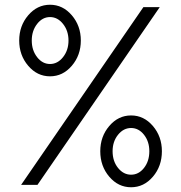

<svg xmlns="http://www.w3.org/2000/svg" viewBox="-20 -780 763 810"><path d="M283 -502.5Q245 -458 191 -458Q137 -458 99 -502.5Q61 -547 61 -609Q61 -671 99 -715.5Q137 -760 191 -760Q245 -760 283 -715.5Q321 -671 321 -609Q321 -547 283 -502.5ZM585 -750H654L138 0H69ZM136.5 -539Q159 -510 191 -510Q223 -510 246 -539Q269 -568 269 -609Q269 -650 246 -679Q223 -708 191 -708Q159 -708 136.5 -679Q114 -650 114 -609Q114 -568 136.5 -539ZM403 -142Q403 -204 441 -248.5Q479 -293 533 -293Q587 -293 625 -248.5Q663 -204 663 -142Q663 -79 625 -34.5Q587 10 533 10Q479 10 441 -34.5Q403 -79 403 -142ZM610 -142Q610 -183 587.5 -211.5Q565 -240 533 -240Q501 -240 478 -211.5Q455 -183 455 -142Q455 -100 478 -71.5Q501 -43 533 -43Q565 -43 587.5 -71.5Q610 -100 610 -142Z"/></svg>

Font: Oakes Grotesk Light
Style: Regular
Weight: 300
Designer: Samuel Oakes
Foundry: Samuel Oakes
Version: Version 1.000;PS 001.000;hotconv 1.0.88;makeotf.lib2.5.64775